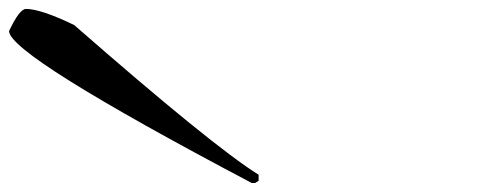

<svg xmlns="http://www.w3.org/2000/svg" viewBox="-79 -1442 1099 432"><path d="M87.9 -1385.7Q399.4 -1113.3 502.9 -1048.8V-1035.2L495.1 -1030.3H487.3Q-58.6 -1318.4 -58.6 -1372.1Q-35.2 -1421.9 -20.5 -1421.9Q12.7 -1421.9 87.9 -1385.7Z"/></svg>

Font: EG Dragon Caps 
Style: Regular
Weight: 400
Designer: Bill Roach / W.K. Roach
Version: Version 1.00 April 18, 2012, initial release